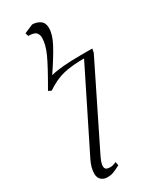

<svg xmlns="http://www.w3.org/2000/svg" viewBox="-262 -825 973 1196"><g transform="rotate(-30 224.5 -226.5)"><path d="M69.8 243.2Q69.8 200.7 95.2 149.9L374 -411.1Q287.1 -411.1 226.1 -397Q165 -382.8 99.1 -337.9L78.1 -348.1Q154.8 -480 183.3 -543Q211.9 -606 211.9 -653.8Q211.9 -668.5 207 -678.7Q202.1 -689 195.8 -694.1Q189.5 -699.2 178.7 -702.1Q168 -705.1 160.9 -705.6Q153.8 -706.1 143.1 -706.1L136.2 -729L199.2 -755.9Q231.9 -755.9 255.9 -738.8Q279.8 -721.7 279.8 -685.1Q279.8 -638.2 246.8 -576.4Q213.9 -514.6 149.9 -419.9Q221.7 -439 367.2 -439H449.2L443.8 -411.1L167 149.9Q139.2 204.1 139.2 228Q139.2 245.1 148.9 251.5Q158.7 257.8 178.2 257.8Q195.3 257.8 221.2 246.1L226.1 272Q190.4 290.5 172.4 296.9Q154.3 303.2 130.9 303.2Q104 303.2 86.9 287.4Q69.8 271.5 69.8 243.2Z"/></g></svg>

Font: Dehuti Alt
Style: Italic
Weight: 400
Version: Version 1.2